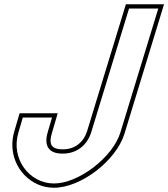

<svg xmlns="http://www.w3.org/2000/svg" viewBox="-20 -810 789 900"><path d="M563.5 -700 584.9 -770H721.9L700.5 -700L544.3 -189L544 -188C506.9 -70 345.8 51 232.2 50C118.3 50 29.5 -65 66.1 -188L86.8 -259H223.8L203.6 -190C185.2 -127 207.6 -89 275 -90C340.5 -90 388.4 -130 407.3 -189ZM570.1 -790 388.2 -195C371.7 -143.3 331.4 -110 274.9 -110C262.3 -109.8 252.6 -111.1 244.9 -113.3C219.7 -120.7 209.4 -138.7 222.8 -184.4L250.5 -279H71.8L46.9 -193.7C40.8 -172.9 37.8 -151.9 37.8 -131.7C37.7 -21.7 124.3 70 232.1 70C356.6 71.1 523.1 -54.8 563.1 -182.1L748.9 -790Z"/></svg>

Font: Nordica Plus
Style: NordicaClassicRgCondOblOl
Weight: 500
Version: Version 1.01